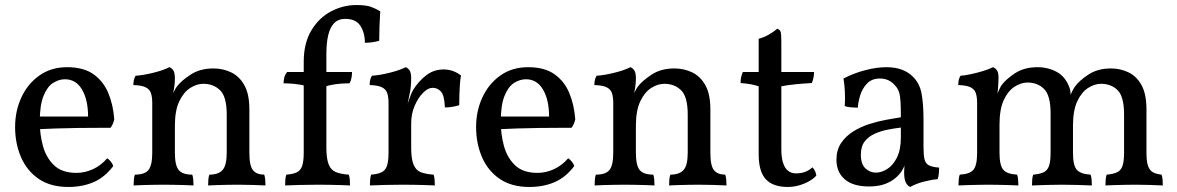

<svg xmlns="http://www.w3.org/2000/svg" viewBox="-20 -734 4677 763"><path d="M252 9Q181 9 134 -23Q87 -55 63.5 -109.5Q40 -164 40 -229Q40 -293 65 -347Q90 -401 136.5 -434Q183 -467 247 -467Q312 -467 351.5 -439Q391 -411 410.5 -364Q430 -317 434 -260Q430 -240 419 -226Q402 -226 368 -226Q334 -226 291 -225.5Q248 -225 203 -223.5Q158 -222 118 -220V-271H330Q330 -337 306 -378Q282 -419 238 -419Q214 -419 191 -404.5Q168 -390 153 -353Q138 -316 138 -250Q138 -201 150.5 -154.5Q163 -108 194.5 -77.5Q226 -47 284 -47Q317 -47 349 -61.5Q381 -76 406 -105Q414 -100 421 -91Q428 -82 430 -74Q396 -29 351.5 -10Q307 9 252 9Z M585 -214V-325Q585 -348 580 -363.5Q575 -379 559 -387Q543 -395 510 -396Q510 -407 512 -416Q514 -425 519 -433Q550 -435 590 -445Q630 -455 653 -467Q662 -464 668.5 -454.5Q675 -445 675 -423ZM971 -127Q971 -75 985.5 -57.5Q1000 -40 1030 -40Q1033 -31 1034 -20.5Q1035 -10 1035 3Q1013 2 985 1Q957 0 926 0Q906 0 884 0.5Q862 1 842 1.5Q822 2 807 3Q807 -10 808 -21Q809 -32 812 -40Q848 -40 864.5 -58.5Q881 -77 881 -127V-279Q881 -350 854.5 -375.5Q828 -401 788 -401Q762 -401 736 -384.5Q710 -368 692.5 -331.5Q675 -295 675 -234V-127Q675 -77 690 -58.5Q705 -40 744 -40Q747 -31 748 -20.5Q749 -10 749 3Q735 2 715 1.5Q695 1 672.5 0.5Q650 0 630 0Q610 0 588 0.5Q566 1 546 1.5Q526 2 511 3Q511 -10 512 -21Q513 -32 516 -40Q555 -40 570 -58.5Q585 -77 585 -127V-325L675 -423Q675 -411 673.5 -396Q672 -381 668 -364Q671 -369 674 -375.5Q677 -382 683 -390Q700 -413 737.5 -437.5Q775 -462 828 -462Q866 -462 898.5 -446.5Q931 -431 951 -395.5Q971 -360 971 -299Z M1379 -448Q1379 -438 1377 -425.5Q1375 -413 1369 -403Q1340 -403 1314.5 -399.5Q1289 -396 1268 -389V-448ZM1187 -488Q1187 -563 1217.5 -613.5Q1248 -664 1296 -689Q1344 -714 1396 -714Q1435 -714 1455 -706.5Q1475 -699 1491 -689Q1489 -658 1488 -628.5Q1487 -599 1487 -572Q1474 -568 1458.5 -566Q1443 -564 1430 -564Q1430 -604 1412 -631.5Q1394 -659 1352 -659Q1325 -659 1308.5 -642.5Q1292 -626 1284.5 -595Q1277 -564 1277 -519V-222H1187ZM1202 -448V-391Q1177 -398 1151 -400.5Q1125 -403 1107 -403Q1107 -416 1110 -427Q1113 -438 1121 -448ZM1277 -147Q1277 -104 1286 -81Q1295 -58 1315 -50Q1335 -42 1366 -40Q1369 -32 1370 -21Q1371 -10 1371 3Q1355 2 1335 1.5Q1315 1 1292 0.5Q1269 0 1245 0Q1210 0 1171.5 1Q1133 2 1113 3Q1113 -10 1114 -21Q1115 -32 1118 -40Q1145 -42 1160 -49.5Q1175 -57 1181 -75.5Q1187 -94 1187 -127V-227H1277Z M1614 -147Q1614 -104 1623 -81Q1632 -58 1651.5 -50Q1671 -42 1703 -40Q1706 -32 1707 -21Q1708 -10 1708 3Q1693 2 1672.5 1.5Q1652 1 1628.5 0.5Q1605 0 1582 0Q1547 0 1508 1Q1469 2 1450 3Q1450 -10 1451 -21Q1452 -32 1455 -40Q1481 -42 1496.5 -49.5Q1512 -57 1518 -75.5Q1524 -94 1524 -127V-227H1614ZM1614 -293V-214H1524V-325L1614 -423Q1614 -388 1608 -361Q1602 -334 1597 -307ZM1592 -301Q1603 -329 1609 -347Q1615 -365 1622 -377Q1644 -412 1674 -435Q1704 -458 1743 -458Q1781 -458 1812 -434Q1809 -418 1807.5 -397Q1806 -376 1805.5 -355Q1805 -334 1805 -316Q1796 -313 1780.5 -310Q1765 -307 1748 -307Q1746 -355 1732.5 -370Q1719 -385 1699 -385Q1681 -385 1661.5 -365.5Q1642 -346 1628 -314Q1614 -282 1614 -243ZM1524 -214V-325Q1524 -348 1519 -363.5Q1514 -379 1498 -387Q1482 -395 1449 -396Q1449 -407 1451 -416Q1453 -425 1458 -433Q1489 -435 1529 -445Q1569 -455 1592 -467Q1601 -464 1607.5 -454.5Q1614 -445 1614 -423Z M2084 9Q2013 9 1966 -23Q1919 -55 1895.5 -109.5Q1872 -164 1872 -229Q1872 -293 1897 -347Q1922 -401 1968.5 -434Q2015 -467 2079 -467Q2144 -467 2183.5 -439Q2223 -411 2242.5 -364Q2262 -317 2266 -260Q2262 -240 2251 -226Q2234 -226 2200 -226Q2166 -226 2123 -225.5Q2080 -225 2035 -223.5Q1990 -222 1950 -220V-271H2162Q2162 -337 2138 -378Q2114 -419 2070 -419Q2046 -419 2023 -404.5Q2000 -390 1985 -353Q1970 -316 1970 -250Q1970 -201 1982.5 -154.5Q1995 -108 2026.5 -77.5Q2058 -47 2116 -47Q2149 -47 2181 -61.5Q2213 -76 2238 -105Q2246 -100 2253 -91Q2260 -82 2262 -74Q2228 -29 2183.5 -10Q2139 9 2084 9Z M2417 -214V-325Q2417 -348 2412 -363.5Q2407 -379 2391 -387Q2375 -395 2342 -396Q2342 -407 2344 -416Q2346 -425 2351 -433Q2382 -435 2422 -445Q2462 -455 2485 -467Q2494 -464 2500.5 -454.5Q2507 -445 2507 -423ZM2803 -127Q2803 -75 2817.5 -57.5Q2832 -40 2862 -40Q2865 -31 2866 -20.5Q2867 -10 2867 3Q2845 2 2817 1Q2789 0 2758 0Q2738 0 2716 0.5Q2694 1 2674 1.5Q2654 2 2639 3Q2639 -10 2640 -21Q2641 -32 2644 -40Q2680 -40 2696.5 -58.5Q2713 -77 2713 -127V-279Q2713 -350 2686.5 -375.5Q2660 -401 2620 -401Q2594 -401 2568 -384.5Q2542 -368 2524.5 -331.5Q2507 -295 2507 -234V-127Q2507 -77 2522 -58.5Q2537 -40 2576 -40Q2579 -31 2580 -20.5Q2581 -10 2581 3Q2567 2 2547 1.5Q2527 1 2504.5 0.5Q2482 0 2462 0Q2442 0 2420 0.5Q2398 1 2378 1.5Q2358 2 2343 3Q2343 -10 2344 -21Q2345 -32 2348 -40Q2387 -40 2402 -58.5Q2417 -77 2417 -127V-325L2507 -423Q2507 -411 2505.5 -396Q2504 -381 2500 -364Q2503 -369 2506 -375.5Q2509 -382 2515 -390Q2532 -413 2569.5 -437.5Q2607 -462 2660 -462Q2698 -462 2730.5 -446.5Q2763 -431 2783 -395.5Q2803 -360 2803 -299Z M3111 9Q3052 9 3023.5 -21.5Q2995 -52 2995 -120V-391Q2980 -396 2964 -399Q2948 -402 2923 -404Q2923 -417 2925 -426.5Q2927 -436 2932 -448H2995V-580Q3015 -585 3034.5 -596Q3054 -607 3069 -620Q3079 -616 3082 -608Q3085 -600 3085 -568V-448H3215Q3215 -438 3213 -426.5Q3211 -415 3206 -404Q3170 -402 3140 -399Q3110 -396 3085 -391V-141Q3085 -108 3092 -86.5Q3099 -65 3112 -55Q3125 -45 3143 -45Q3164 -45 3179.5 -51Q3195 -57 3209 -69Q3222 -54 3224 -36Q3207 -17 3175 -4Q3143 9 3111 9Z M3597 9Q3586 4 3579.5 -9Q3573 -22 3573 -50Q3573 -59 3574 -71.5Q3575 -84 3578 -94H3580Q3577 -78 3566.5 -59.5Q3556 -41 3539 -27Q3522 -12 3496 -2.5Q3470 7 3433 7Q3370 7 3337 -21.5Q3304 -50 3304 -99Q3304 -138 3322.5 -165.5Q3341 -193 3370.5 -211.5Q3400 -230 3434.5 -241Q3469 -252 3502 -258Q3535 -264 3560 -268Q3560 -309 3558.5 -332Q3557 -355 3552.5 -368.5Q3548 -382 3539 -392Q3527 -407 3511.5 -414.5Q3496 -422 3477 -422Q3444 -422 3425 -401.5Q3406 -381 3398 -354Q3390 -327 3389 -306Q3378 -306 3361 -307.5Q3344 -309 3337 -313Q3339 -338 3337.5 -369Q3336 -400 3332 -422Q3372 -443 3418 -455Q3464 -467 3502 -467Q3539 -467 3565.5 -456.5Q3592 -446 3608 -429Q3634 -404 3642 -363.5Q3650 -323 3650 -256V-146Q3650 -118 3654 -101Q3658 -84 3671.5 -77Q3685 -70 3712 -68Q3712 -58 3711 -45Q3710 -32 3706 -22Q3681 -20 3650.5 -12Q3620 -4 3597 9ZM3461 -48Q3483 -48 3506 -62.5Q3529 -77 3544.5 -108Q3560 -139 3560 -189V-227Q3534 -224 3506.5 -218.5Q3479 -213 3455 -202Q3431 -191 3416 -171.5Q3401 -152 3401 -119Q3401 -82 3419 -65Q3437 -48 3461 -48Z M3789 3Q3789 -10 3790 -21Q3791 -32 3794 -40Q3834 -42 3848.5 -59.5Q3863 -77 3863 -127V-325Q3863 -348 3858 -363.5Q3853 -379 3837 -387Q3821 -395 3788 -396Q3788 -407 3790 -416Q3792 -425 3797 -433Q3814 -434 3839.5 -439.5Q3865 -445 3889 -452.5Q3913 -460 3926 -467Q3935 -464 3941.5 -455Q3948 -446 3948 -427Q3948 -410 3946.5 -389Q3945 -368 3940 -328L3930 -327Q3944 -364 3950.5 -377.5Q3957 -391 3960 -395Q3976 -418 4013 -442.5Q4050 -467 4103 -467Q4145 -467 4180 -448Q4215 -429 4231 -383Q4235 -371 4235 -350H4232Q4241 -375 4252 -390Q4268 -413 4305 -437.5Q4342 -462 4395 -462Q4432 -462 4464.5 -446.5Q4497 -431 4516.5 -395.5Q4536 -360 4536 -299V-127Q4536 -92 4542.5 -74Q4549 -56 4562.5 -49Q4576 -42 4596 -40Q4599 -31 4600 -20.5Q4601 -10 4601 3Q4578 2 4550 1Q4522 0 4492 0Q4472 0 4451 0.5Q4430 1 4410 1.5Q4390 2 4373 3Q4373 -10 4374 -21Q4375 -32 4378 -40Q4404 -42 4419.5 -49.5Q4435 -57 4441 -75.5Q4447 -94 4447 -127V-279Q4447 -350 4421.5 -375.5Q4396 -401 4355 -401Q4330 -401 4304 -384.5Q4278 -368 4261 -331.5Q4244 -295 4244 -234V-127Q4244 -75 4260 -58.5Q4276 -42 4314 -40Q4317 -31 4318 -20.5Q4319 -10 4319 3Q4294 2 4261.5 1Q4229 0 4200 0Q4171 0 4139.5 1Q4108 2 4081 3Q4081 -10 4082 -21Q4083 -32 4086 -40Q4112 -42 4127.5 -49.5Q4143 -57 4149 -75.5Q4155 -94 4155 -127V-284Q4155 -354 4129.5 -380Q4104 -406 4063 -406Q4038 -406 4012 -389.5Q3986 -373 3969 -336.5Q3952 -300 3952 -239V-127Q3952 -77 3967 -59.5Q3982 -42 4022 -40Q4025 -31 4026 -20.5Q4027 -10 4027 3Q4010 2 3989 1.5Q3968 1 3947 0.5Q3926 0 3908 0Q3890 0 3868.5 0.5Q3847 1 3826 1.5Q3805 2 3789 3Z"/></svg>

Font: Vollkorn
Style: Regular
Weight: 400
Designer: Friedrich Althausen
Foundry: Friedrich Althausen
Version: Version 4.104